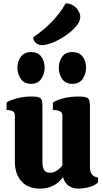

<svg xmlns="http://www.w3.org/2000/svg" viewBox="-20 -1109 612 1136"><path d="M216 7Q146 7 107 -36Q68 -79 68 -152V-427Q68 -444 55 -451Q42 -458 19 -458V-502Q32 -513 73.5 -525.5Q115 -538 167 -538Q206 -538 218.5 -529Q231 -520 231 -485V-149Q231 -119 241 -103Q251 -87 276 -87Q297 -87 316.5 -100Q336 -113 349 -130V-427Q349 -444 334 -451Q319 -458 293 -458V-502Q307 -513 348 -525.5Q389 -538 445 -538Q484 -538 498 -529Q512 -520 512 -485V-117Q512 -93 524.5 -77Q537 -61 560 -59V-31Q544 -12 509.5 -2.5Q475 7 443 7Q410 7 385.5 -10.5Q361 -28 353 -61Q304 7 216 7ZM408 -613Q368 -613 348 -641.5Q328 -670 328 -708Q328 -746 348 -773.5Q368 -801 408 -801Q449 -801 469 -774Q489 -747 489 -709Q489 -671 469 -642Q449 -613 408 -613ZM164 -613Q124 -613 103.5 -641.5Q83 -670 83 -708Q83 -746 103.5 -773.5Q124 -801 164 -801Q204 -801 224 -774Q244 -747 244 -709Q244 -671 224 -642Q204 -613 164 -613ZM229 -842Q210 -842 194.5 -853Q179 -864 176 -888Q208 -909 244 -940Q280 -971 313 -1009.5Q346 -1048 368 -1089Q395 -1089 414.5 -1076Q434 -1063 444.5 -1044.5Q455 -1026 455 -1009Q455 -982 430 -953Q405 -924 368 -898.5Q331 -873 293 -857.5Q255 -842 229 -842Z"/></svg>

Font: Calistoga
Style: Regular
Weight: 400
Designer: Yvonne Schuttler, Eben Sorkin
Foundry: www.sorkintype.com
Version: Version 1.010; ttfautohint (v1.8.4.7-5d5b)